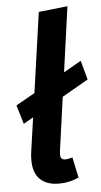

<svg xmlns="http://www.w3.org/2000/svg" viewBox="-55 -790 443 840"><g transform="rotate(-5 167.0 -370.0)"><path d="M238 -94 257 -4Q216 15 170 15Q116 15 87 -13.5Q58 -42 58 -97Q58 -118 60 -130L82 -284L39 -259L14 -342L97 -389L147 -741L274 -755L234 -468L311 -512L334 -428L219 -362L186 -125Q185 -120 185 -112Q185 -99 190.5 -93.5Q196 -88 208 -88Q218 -88 238 -94Z"/></g></svg>

Font: FiraGO Medium
Style: Italic
Weight: 500
Italic angle: -8°
Designer: bBox Type GmbH
Foundry: bBox Type GmbH
Version: Version 1.001